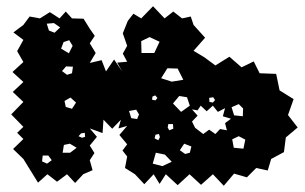

<svg xmlns="http://www.w3.org/2000/svg" viewBox="-20 -569 980 616"><path d="M55 -59 22 -91 55 -123 35 -143 55 -162 16 -202 55 -242 21 -274 55 -306 20 -338 55 -370 35 -405 55 -441 23 -465 55 -489 75 -516 108 -510 140 -530 171 -510 191 -532 211 -510 248 -509 268 -477 284 -454 268 -430 287 -399 268 -367 306 -376 320 -340 346 -378 372 -340 356 -368 388 -371 374 -397 388 -422 374 -462 390 -502 408 -525 433 -510 471 -549 508 -510 536 -532 564 -510 592 -516 601 -489 638 -448 601 -406 636 -385 671 -359 716 -387 755 -353 794 -372 813 -334 866 -332 877 -279 922 -251 904 -200 935 -160 897 -128 891 -81 850 -59 839 -22 802 -30 772 0 731 -12 698 27 663 -10 625 24 588 -10 550 25 512 -10 492 21 473 -10 443 22 413 -10 381 -30 388 -67 373 -86 388 -106 363 -136 388 -165 360 -157 368 -185 340 -156 312 -185 309 -142 268 -157 291 -130 268 -102 283 -78 268 -55 277 -23 247 -10 221 18 195 -10 163 14 132 -10 102 17ZM153 -495 130 -493 137 -471 155 -464 173 -481ZM492 -435 460 -450 433 -437 434 -399H475ZM202 -440 184 -434 176 -413 201 -398 213 -422ZM214 -355 192 -356 179 -341 195 -329 211 -334ZM550 -349 517 -350 497 -318 531 -307 568 -313ZM478 -263 469 -259 468 -249 479 -247 485 -255ZM580 -257 555 -261 535 -237 561 -210 589 -230ZM664 -257 651 -255 652 -242 663 -240 670 -248ZM206 -256 187 -245 191 -226 211 -220 224 -240ZM760 -221 746 -235 723 -225 731 -199 759 -196ZM632 -139 651 -153 671 -139 686 -155 708 -151 702 -174 721 -188 695 -196 702 -222 679 -210 663 -230 643 -212 624 -230 614 -215 596 -218 614 -198 596 -179 606 -159ZM426 -202 417 -217 394 -213 401 -190 420 -187ZM535 -171H520L518 -160L523 -151L536 -156ZM252 -143 240 -141 232 -132 243 -127 253 -130ZM490 -139 479 -137 476 -125 488 -119 493 -129ZM746 -132 725 -122 730 -95 761 -92 767 -121ZM204 -108 185 -104 181 -79H205L226 -95ZM594 -99 571 -108 557 -87 574 -75 589 -79ZM509 -73 480 -79 470 -44 501 -36 531 -50ZM135 -70H117L115 -51L131 -44L146 -55Z"/></svg>

Font: Rubik Gemstones
Style: Regular
Weight: 400
Designer: Hubert and Fischer, NaN
Foundry: Hubert and Fischer, NaN
Version: Version 2.200